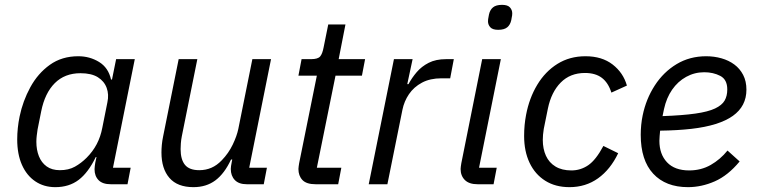

<svg xmlns="http://www.w3.org/2000/svg" viewBox="-20 -760 3125 792"><path d="M506 0H437Q403 0 386.5 -17Q370 -34 370 -62Q370 -68 371 -75Q372 -82 373 -89L378 -112H375Q344 -48 304.5 -18Q265 12 208 12Q161 12 125.5 -12Q90 -36 70.5 -80Q51 -124 51 -185Q51 -208 53.5 -232Q56 -256 61 -280Q74 -343 105 -400Q136 -457 185.5 -492.5Q235 -528 303 -528Q350 -528 388.5 -504.5Q427 -481 438 -432H442L459 -516H536L446 -68H519ZM227 -58Q263 -58 289 -72.5Q315 -87 337 -109Q363 -135 379 -165.5Q395 -196 402 -233L423 -338Q430 -370 420 -397.5Q410 -425 383.5 -441.5Q357 -458 312 -458Q247 -458 206 -417Q165 -376 150 -301L135 -226Q133 -213 131.5 -200Q130 -187 130 -175Q130 -142 140.5 -115.5Q151 -89 172.5 -73.5Q194 -58 227 -58Z M717 -516H794L730 -198Q727 -183 726 -168.5Q725 -154 725 -145Q725 -102 743 -80Q761 -58 802 -58Q829 -58 852 -68Q875 -78 895 -99Q923 -128 940 -163.5Q957 -199 963 -228L1021 -516H1098L1008 -68H1081L1068 0H998Q965 0 948.5 -17.5Q932 -35 932 -63Q932 -68 933 -75Q934 -82 936 -92L938 -102H933Q906 -44 868.5 -16Q831 12 778 12Q712 12 679 -26Q646 -64 646 -131Q646 -145 647.5 -162Q649 -179 653 -198Z M1375 0H1282Q1244 0 1227.5 -17.5Q1211 -35 1211 -63Q1211 -68 1212 -74Q1213 -80 1214 -87L1287 -448H1211L1224 -516H1263Q1291 -516 1300.5 -527Q1310 -538 1315 -565L1334 -659H1405L1377 -516H1486L1473 -448H1364L1287 -68H1388Z M1578 0H1501L1605 -516H1682L1660 -413H1665Q1679 -439 1699 -462.5Q1719 -486 1748.5 -501Q1778 -516 1820 -516H1852L1837 -437H1801Q1754 -437 1720.5 -419Q1687 -401 1667 -371.5Q1647 -342 1640 -307Z M2035 -637Q2012 -637 2002.5 -647.5Q1993 -658 1993 -672Q1993 -675 1993.5 -680.5Q1994 -686 1997 -700Q2001 -719 2013.5 -729.5Q2026 -740 2051 -740Q2074 -740 2083.5 -729.5Q2093 -719 2093 -705Q2093 -702 2092.5 -696.5Q2092 -691 2089 -677Q2085 -658 2072.5 -647.5Q2060 -637 2035 -637ZM2016 0H1950Q1915 0 1897.5 -17.5Q1880 -35 1880 -63Q1880 -68 1881 -74Q1882 -80 1883 -87L1969 -516H2046L1956 -68H2029Z M2329 12Q2271 12 2229 -14.5Q2187 -41 2164.5 -88.5Q2142 -136 2142 -199Q2142 -222 2144 -243.5Q2146 -265 2150 -286Q2163 -355 2196 -410Q2229 -465 2279.5 -496.5Q2330 -528 2395 -528Q2463 -528 2507 -494Q2551 -460 2566 -407L2502 -378Q2489 -419 2462.5 -439Q2436 -459 2393 -459Q2332 -459 2293 -419.5Q2254 -380 2240 -312L2223 -228Q2221 -217 2220 -204.5Q2219 -192 2219 -183Q2219 -146 2232 -117.5Q2245 -89 2271.5 -73Q2298 -57 2337 -57Q2375 -57 2406.5 -78.5Q2438 -100 2469 -158L2530 -128Q2498 -61 2447 -24.5Q2396 12 2329 12Z M2818 12Q2726 12 2674.5 -43.5Q2623 -99 2623 -204Q2623 -224 2625 -244.5Q2627 -265 2631 -284Q2645 -352 2681 -407.5Q2717 -463 2771 -495.5Q2825 -528 2893 -528Q2926 -528 2956 -519.5Q2986 -511 3009 -494Q3032 -477 3045.5 -451Q3059 -425 3059 -390Q3059 -356 3045 -329Q3031 -302 3003 -282Q2975 -262 2932 -248.5Q2889 -235 2832 -228.5Q2775 -222 2703 -221Q2702 -211 2701 -199Q2700 -187 2700 -179Q2700 -124 2731.5 -90.5Q2763 -57 2823 -57Q2872 -57 2911.5 -79.5Q2951 -102 2981 -139L3031 -94Q2983 -36 2928.5 -12Q2874 12 2818 12ZM2885 -462Q2845 -462 2810.5 -443Q2776 -424 2752.5 -390Q2729 -356 2719 -310L2713 -281Q2796 -284 2848.5 -291.5Q2901 -299 2929.5 -312.5Q2958 -326 2969 -345Q2980 -364 2980 -391Q2980 -432 2951 -447Q2922 -462 2885 -462Z"/></svg>

Font: IBM Plex Sans
Style: Italic
Weight: 400
Italic angle: -11.31°
Designer: Mike Abbink, Paul van der Laan, Pieter van Rosmalen
Foundry: Bold Monday
Version: Version 3.201